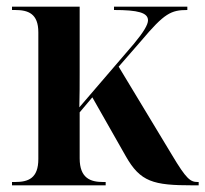

<svg xmlns="http://www.w3.org/2000/svg" viewBox="-20 -556 616 576"><path d="M16 0H297V-10H289C252 -10 219 -21 219 -81V-219L257 -264L357 -88C401 -10 440 0 558 0H576V-10H573C551 -10 539 -19 496 -91L336 -356L404 -434C473 -516 493 -526 542 -526V-536H322V-526C394 -526 424 -518 424 -495C424 -482 411 -460 382 -425L218 -234C219 -269 219 -305 219 -338V-536H16V-526H25C65 -526 95 -515 95 -459V-79C95 -21 65 -10 25 -10H16Z"/></svg>

Font: Noto Serif Display SemiCondensed SemiBold
Style: Regular
Weight: 600
Width: 4
Designer: Monotype Design Team
Foundry: Monotype Imaging Inc.
Version: Version 2.009